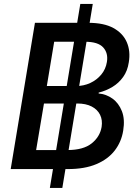

<svg xmlns="http://www.w3.org/2000/svg" viewBox="-20 -841 694 955"><path d="M228 93.8 379.4 -821.3H441.4L290 93.8ZM33.2 0 153.8 -727.5H419.4Q496.6 -727.5 543.9 -701.7Q591.3 -675.8 610.6 -631.3Q629.9 -586.9 620.6 -530.8Q614.3 -488.3 592.5 -458Q570.8 -427.7 539.3 -408.7Q507.8 -389.6 470.7 -380.4V-376Q507.8 -373 539.1 -350.8Q570.3 -328.6 586.2 -288.3Q602.1 -248 592.8 -191.4Q584 -135.7 550.8 -92.5Q517.6 -49.3 459.5 -24.7Q401.4 0 316.9 0ZM159.7 -94.7H315.4Q394.5 -94.7 435.8 -127.7Q477.1 -160.6 485.4 -209.5Q490.7 -243.7 477.8 -270Q464.8 -296.4 436 -311.3Q407.2 -326.2 364.3 -326.2H198.7ZM212.9 -413.1H358.9Q396 -413.1 428.5 -428Q460.9 -442.9 483.4 -469.7Q505.9 -496.6 511.7 -532.7Q519 -576.7 493.4 -605Q467.8 -633.3 403.3 -633.3H249.5Z"/></svg>

Font: Inter 17pt Medium
Style: Italic
Weight: 500
Italic angle: -9.3988°
Version: Version 4.001;git-66647c0bb